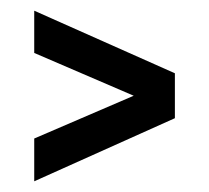

<svg xmlns="http://www.w3.org/2000/svg" viewBox="-20 -512 390 359"><path d="M44 -173V-253L230 -333L44 -413V-492L307 -375V-291Z"/></svg>

Font: Special Gothic Condensed One
Style: Regular
Weight: 400
Designer: Alistair McCready
Foundry: Monolith
Version: Version 1.010; ttfautohint (v1.8.4.7-5d5b)